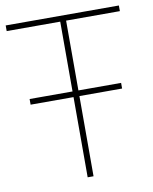

<svg xmlns="http://www.w3.org/2000/svg" viewBox="-81 -776 668 837"><g transform="rotate(-10 252.5 -357.0)"><path d="M239 -355H49V-380H239V-689H2V-714H503V-689H265V-380H454V-355H265V0H239Z"/></g></svg>

Font: Noto Sans UI Thin
Style: Regular
Weight: 250
Designer: Monotype Design Team
Foundry: Monotype Imaging Inc.
Version: Version 1.001